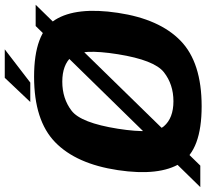

<svg xmlns="http://www.w3.org/2000/svg" viewBox="-88 -790 846 786"><g transform="rotate(-90 335.0 -397.0)"><path d="M-38 0H50L708.5 -674H621.5ZM293 5.5Q472.5 5.5 561.2 -80.8Q650 -167 675.5 -337.5Q701 -507.5 647 -594Q593 -680.5 414 -680.5Q234.5 -680.5 145.8 -594.2Q57 -508 31.5 -337.5Q6 -167.5 60 -81Q114 5.5 293 5.5ZM313.5 -110Q244.5 -110 211 -149.2Q177.5 -188.5 201 -337.5Q225 -489 274.8 -527Q324.5 -565 393.5 -565Q462.5 -565 496.2 -526.8Q530 -488.5 506 -337.5Q482 -188 432.2 -149Q382.5 -110 313.5 -110ZM310.5 -696H390L526 -800.5H409.5Z"/></g></svg>

Font: Anybody UltraCondensed Thin
Style: Bold Italic
Weight: 700
Italic angle: -10°
Version: Version 1.111